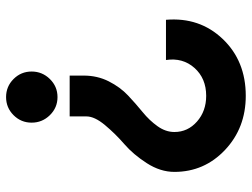

<svg xmlns="http://www.w3.org/2000/svg" viewBox="-116 -682 809 616"><g transform="rotate(90 288.0 -374.5)"><path d="M223 -239Q223 -283 241.5 -319.5Q260 -356 286.5 -381Q313 -406 340 -428Q367 -450 385.5 -476Q404 -502 404 -530Q404 -573 370.5 -602.5Q337 -632 288 -632Q232 -632 198.5 -594.5Q165 -557 173 -503H44Q35 -611 105.5 -685Q176 -759 288 -759Q391 -759 461.5 -692.5Q532 -626 532 -530Q532 -485 504 -441.5Q476 -398 443 -369.5Q410 -341 382 -307.5Q354 -274 354 -248V-194H223ZM350 -14Q326 10 292 10Q258 10 234 -14Q210 -38 210 -72Q210 -106 234 -130.5Q258 -155 292 -155Q326 -155 350 -130.5Q374 -106 374 -72Q374 -38 350 -14Z"/></g></svg>

Font: Oakes Grotesk Bold
Style: Italic
Weight: 700
Italic angle: -8°
Designer: Samuel Oakes
Foundry: Samuel Oakes
Version: Version 1.000;PS 001.000;hotconv 1.0.88;makeotf.lib2.5.64775